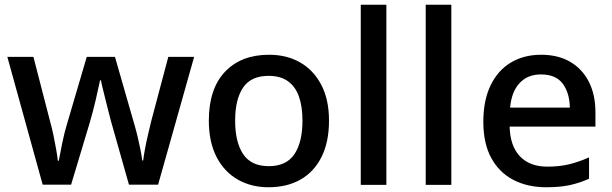

<svg xmlns="http://www.w3.org/2000/svg" viewBox="-20 -780 2580 810"><path d="M449 -266Q444 -285 437.5 -310Q431 -335 425 -360Q419 -385 413.5 -406.5Q408 -428 406 -441H402Q399 -428 394.5 -406.5Q390 -385 384 -359.5Q378 -334 371.5 -309Q365 -284 359 -264L280 -1H160L11 -540H121L191 -269Q199 -241 205.5 -209.5Q212 -178 217 -149.5Q222 -121 224 -102H228Q231 -115 234.5 -135Q238 -155 242.5 -176.5Q247 -198 252 -218Q257 -238 261 -251L346 -540H465L548 -251Q554 -231 560.5 -203.5Q567 -176 572.5 -149Q578 -122 580 -103H584Q586 -120 591 -148Q596 -176 603.5 -208Q611 -240 618 -269L690 -540H799L647 -1H524Z M1368 -271Q1368 -181 1336.5 -118Q1305 -55 1248 -22.5Q1191 10 1112 10Q1040 10 983 -22.5Q926 -55 893.5 -118Q861 -181 861 -271Q861 -405 929 -477Q997 -549 1115 -549Q1190 -549 1246.5 -516.5Q1303 -484 1335.5 -422Q1368 -360 1368 -271ZM972 -271Q972 -180 1006 -129.5Q1040 -79 1114 -79Q1188 -79 1222 -129.5Q1256 -180 1256 -271Q1256 -331 1241 -373Q1226 -415 1194.5 -437.5Q1163 -460 1113 -460Q1039 -460 1005.5 -410.5Q972 -361 972 -271Z M1610 0H1502V-760H1610Z M1884 0H1776V-760H1884Z M2263 -549Q2334 -549 2385 -519.5Q2436 -490 2464 -435.5Q2492 -381 2492 -305V-246H2130Q2132 -164 2173.5 -120.5Q2215 -77 2289 -77Q2341 -77 2381.5 -87Q2422 -97 2465 -116V-26Q2425 -8 2383.5 1Q2342 10 2284 10Q2206 10 2146 -21Q2086 -52 2052.5 -113.5Q2019 -175 2019 -266Q2019 -356 2049.5 -419.5Q2080 -483 2135 -516Q2190 -549 2263 -549ZM2262 -466Q2206 -466 2172 -429.5Q2138 -393 2132 -326H2384Q2383 -388 2354 -427Q2325 -466 2262 -466Z"/></svg>

Font: Noto Traditional Nushu Medium
Style: Regular
Weight: 500
Version: Version 2.003